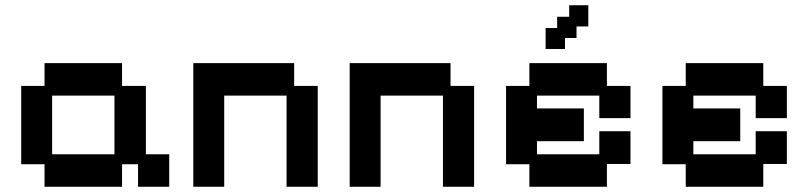

<svg xmlns="http://www.w3.org/2000/svg" viewBox="-20 -702 3085 733"><path d="M150 11V-75H61V-374H150V-461H446V-374H537V-113H626V11H507V-75H446V11ZM179 -113H417V-337H179Z M718 11V-461H1103V-374H1193V11H1074V-337H836V11Z M1315 11V-461H1700V-374H1790V11H1671V-337H1433V11Z M2001 11V-75H1912V-374H2001V-461H2297V-374H2387V-251H2268V-337H2030V-288H2209V-163H2030V-113H2268V-201H2387V-76H2297V11ZM2063 -515V-595H2107V-638H2153V-682H2226V-601H2181V-557H2137V-515Z M2598 11V-75H2509V-374H2598V-461H2894V-374H2984V-251H2865V-337H2627V-288H2806V-163H2627V-113H2865V-201H2984V-76H2894V11Z"/></svg>

Font: Pixelify Sans SemiBold
Style: Regular
Weight: 600
Designer: Stefie Justprince
Foundry: Typecalism Foundryline
Version: Version 1.000